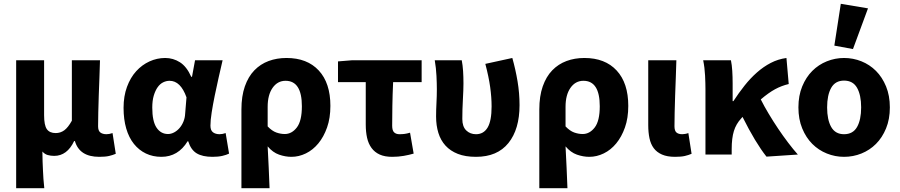

<svg xmlns="http://www.w3.org/2000/svg" viewBox="-20 -813 4737 1010"><path d="M65 177V-496H212V-207Q212 -154 226.5 -133.5Q241 -113 273 -113Q298 -113 318 -127.5Q338 -142 358 -178V-496H506Q505 -452 503 -404.5Q501 -357 499.5 -310.5Q498 -264 497 -222Q496 -180 496 -149Q496 -125 508 -116Q520 -107 540 -107Q555 -107 572 -113L589 -4Q573 3 553.5 7.5Q534 12 502 12Q398 12 374 -71H370Q333 7 265 7Q247 7 231 2.5Q215 -2 203 -16Q203 12 204 36Q205 60 206 82.5Q207 105 208.5 128Q210 151 213 177Z M829 12Q784 12 747.5 -5.5Q711 -23 684.5 -56Q658 -89 644 -137Q630 -185 630 -246Q630 -307 648 -356Q666 -405 696.5 -438.5Q727 -472 766.5 -490Q806 -508 849 -508Q891 -508 926.5 -485.5Q962 -463 986 -409H990L1006 -496H1151Q1141 -453 1130 -404.5Q1119 -356 1109.5 -309.5Q1100 -263 1093.5 -221.5Q1087 -180 1087 -152Q1087 -127 1100.5 -117Q1114 -107 1135 -107Q1150 -107 1167 -113L1185 -5Q1171 2 1149.5 7Q1128 12 1098 12Q1045 12 1014.5 -6.5Q984 -25 970 -70H967Q917 12 829 12ZM864 -108Q880 -108 896 -116.5Q912 -125 924.5 -139.5Q937 -154 945 -173.5Q953 -193 954 -215L961 -301Q930 -388 872 -388Q855 -388 838.5 -380Q822 -372 809.5 -354.5Q797 -337 789 -310.5Q781 -284 781 -247Q781 -175 803.5 -141.5Q826 -108 864 -108Z M1250 177V-237Q1250 -307 1268 -358.5Q1286 -410 1318 -443Q1350 -476 1393 -492Q1436 -508 1487 -508Q1596 -508 1657 -442Q1718 -376 1718 -256Q1718 -192 1700.5 -142.5Q1683 -93 1654.5 -58.5Q1626 -24 1589 -6Q1552 12 1513 12Q1481 12 1448 0.5Q1415 -11 1388 -43Q1391 14 1393.5 68Q1396 122 1398 177ZM1478 -108Q1515 -108 1541.5 -142.5Q1568 -177 1568 -254Q1568 -388 1482 -388Q1440 -388 1414 -351Q1388 -314 1388 -251V-148Q1411 -124 1433.5 -116Q1456 -108 1478 -108Z M2043 12Q2004 12 1977.5 0Q1951 -12 1934.5 -34.5Q1918 -57 1911 -88Q1904 -119 1904 -158V-381H1758V-490L1832 -496H2198V-381H2048Q2045 -316 2044 -256.5Q2043 -197 2043 -152Q2043 -126 2053.5 -116.5Q2064 -107 2081 -107Q2095 -107 2107.5 -108.5Q2120 -110 2137 -115L2156 -5Q2132 2 2103.5 7Q2075 12 2043 12Z M2484 12Q2428 12 2388.5 -3.5Q2349 -19 2323.5 -47Q2298 -75 2286 -114Q2274 -153 2274 -200Q2274 -235 2276 -271.5Q2278 -308 2278 -344Q2278 -373 2276 -414Q2274 -455 2267 -496H2409Q2414 -470 2416 -439.5Q2418 -409 2418 -374Q2418 -342 2415 -289.5Q2412 -237 2412 -187Q2412 -147 2432.5 -127Q2453 -107 2484 -107Q2524 -107 2545 -142Q2566 -177 2566 -253Q2566 -301 2558.5 -355Q2551 -409 2533 -477L2675 -508Q2692 -448 2702.5 -385.5Q2713 -323 2713 -260Q2713 -133 2654.5 -60.5Q2596 12 2484 12Z M2817 177V-237Q2817 -307 2835 -358.5Q2853 -410 2885 -443Q2917 -476 2960 -492Q3003 -508 3054 -508Q3163 -508 3224 -442Q3285 -376 3285 -256Q3285 -192 3267.5 -142.5Q3250 -93 3221.5 -58.5Q3193 -24 3156 -6Q3119 12 3080 12Q3048 12 3015 0.5Q2982 -11 2955 -43Q2958 14 2960.5 68Q2963 122 2965 177ZM3045 -108Q3082 -108 3108.5 -142.5Q3135 -177 3135 -254Q3135 -388 3049 -388Q3007 -388 2981 -351Q2955 -314 2955 -251V-148Q2978 -124 3000.5 -116Q3023 -108 3045 -108Z M3531 12Q3490 12 3462.5 0Q3435 -12 3419 -33.5Q3403 -55 3396.5 -86Q3390 -117 3390 -155V-496H3538Q3537 -452 3535 -404.5Q3533 -357 3531.5 -310.5Q3530 -264 3529 -222Q3528 -180 3528 -149Q3528 -125 3538.5 -116Q3549 -107 3569 -107Q3575 -107 3584 -108.5Q3593 -110 3601 -113L3618 -4Q3602 3 3582.5 7.5Q3563 12 3531 12Z M4012 11Q3954 -62 3886 -198Q3884 -195 3879 -190Q3852 -161 3840.5 -123.5Q3829 -86 3829 -29V0H3691V-344Q3691 -373 3689 -415Q3687 -457 3679 -496H3825Q3830 -472 3832 -440.5Q3834 -409 3834 -374V-281H3838Q3866 -324 3896.5 -362.5Q3927 -401 3961.5 -431.5Q3996 -462 4034.5 -482Q4073 -502 4117 -508L4129 -371Q4091 -362 4057 -343.5Q4023 -325 3982 -290Q4000 -254 4024 -214Q4048 -174 4073.5 -136Q4099 -98 4126 -62.5Q4153 -27 4177 0Z M4420 12Q4373 12 4329.5 -5.5Q4286 -23 4253 -56Q4220 -89 4200 -137.5Q4180 -186 4180 -248Q4180 -310 4200 -358.5Q4220 -407 4253 -440Q4286 -473 4329.5 -490.5Q4373 -508 4420 -508Q4468 -508 4511.5 -490.5Q4555 -473 4588 -440Q4621 -407 4641 -358.5Q4661 -310 4661 -248Q4661 -186 4641 -137.5Q4621 -89 4588 -56Q4555 -23 4511.5 -5.5Q4468 12 4420 12ZM4420 -107Q4467 -107 4488.5 -145Q4510 -183 4510 -248Q4510 -313 4488.5 -351Q4467 -389 4420 -389Q4374 -389 4352.5 -351Q4331 -313 4331 -248Q4331 -183 4352.5 -145Q4374 -107 4420 -107ZM4369 -573 4403 -793 4546 -769 4467 -555Z"/></svg>

Font: TT Toshiba Sans
Style: Bold
Weight: 700
Designer: Paul D. Hunt
Foundry: Toshiba Corporation
Version: Version 2.020;PS 2.000;hotconv 1.0.86;makeotf.lib2.5.63406